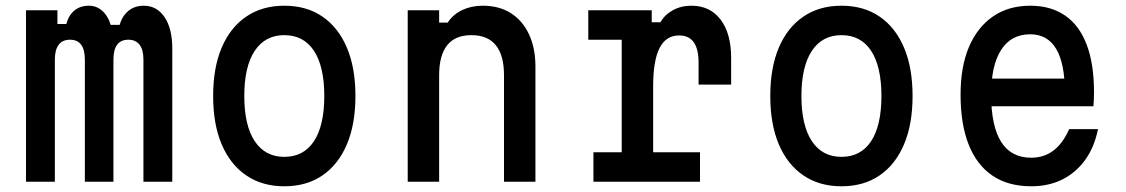

<svg xmlns="http://www.w3.org/2000/svg" viewBox="-20 -636 3940 672"><path d="M71 -600H181V-552H260L208 -521Q210 -566 232 -591Q254 -616 291 -616Q325 -616 347.5 -588Q370 -560 374 -513L315 -549H446L394 -519Q397 -564 421 -590Q445 -616 483 -616Q529 -616 556 -576Q583 -536 583 -466V0H482V-427Q482 -462 468.5 -479.5Q455 -497 429 -497Q403 -497 390 -479.5Q377 -462 377 -427V0H277V-427Q277 -462 264 -479.5Q251 -497 225 -497Q199 -497 185.5 -479.5Q172 -462 172 -427V0H71Z M975 16Q898 16 842 -22Q786 -60 756 -130.5Q726 -201 726 -300Q726 -399 756 -469.5Q786 -540 842 -578Q898 -616 975 -616Q1053 -616 1108.5 -578Q1164 -540 1194 -469.5Q1224 -399 1224 -300Q1224 -201 1194 -130.5Q1164 -60 1108.5 -22Q1053 16 975 16ZM975 -87Q1043 -87 1079 -142Q1115 -197 1115 -300Q1115 -403 1079 -458Q1043 -513 975 -513Q908 -513 871.5 -458Q835 -403 835 -300Q835 -197 871.5 -142Q908 -87 975 -87Z M1407 0V-600H1517V-557H1547Q1566 -586 1598 -601Q1630 -616 1670 -616Q1727 -616 1768 -590Q1809 -564 1831.5 -516Q1854 -468 1854 -403V0H1744V-373Q1744 -442 1715.5 -477.5Q1687 -513 1630 -513Q1573 -513 1545 -477.5Q1517 -442 1517 -373V0Z M2039 -600H2261V-558H2291Q2307 -585 2335.5 -600.5Q2364 -616 2400 -616Q2465 -616 2502 -567.5Q2539 -519 2539 -433V-340H2425V-417Q2425 -512 2357 -512Q2311 -512 2288.5 -468Q2266 -424 2266 -333V-103H2430V0H2057V-103H2156V-497H2039Z M2925 16Q2848 16 2792 -22Q2736 -60 2706 -130.5Q2676 -201 2676 -300Q2676 -399 2706 -469.5Q2736 -540 2792 -578Q2848 -616 2925 -616Q3003 -616 3058.5 -578Q3114 -540 3144 -469.5Q3174 -399 3174 -300Q3174 -201 3144 -130.5Q3114 -60 3058.5 -22Q3003 16 2925 16ZM2925 -87Q2993 -87 3029 -142Q3065 -197 3065 -300Q3065 -403 3029 -458Q2993 -513 2925 -513Q2858 -513 2821.5 -458Q2785 -403 2785 -300Q2785 -197 2821.5 -142Q2858 -87 2925 -87Z M3422 -361H3745L3707 -313Q3707 -414 3676.5 -465Q3646 -516 3586 -516Q3519 -516 3484 -461.5Q3449 -407 3449 -305Q3449 -195 3484 -139.5Q3519 -84 3589 -84Q3634 -84 3667 -109Q3700 -134 3722 -184H3823Q3810 -120 3777.5 -75.5Q3745 -31 3697.5 -7.5Q3650 16 3589 16Q3509 16 3454 -21Q3399 -58 3370.5 -129.5Q3342 -201 3342 -305Q3342 -403 3371.5 -472Q3401 -541 3455.5 -578.5Q3510 -616 3586 -616Q3658 -616 3708 -581.5Q3758 -547 3783.5 -479.5Q3809 -412 3809 -314Q3809 -301 3808.5 -288Q3808 -275 3807 -264H3422Z"/></svg>

Font: Martian Mono SemiCondensed
Style: Regular
Weight: 400
Width: 4
Designer: Roman Shamin
Foundry: Evil Martians
Version: Version 1.000